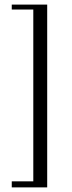

<svg xmlns="http://www.w3.org/2000/svg" viewBox="-20 -688 315 836"><path d="M185.5 -668V127.9H31.2V101.6H125V-646.5H31.2V-668Z"/></svg>

Font: Bentham
Style: Regular
Weight: 400
Version: Version 002.002